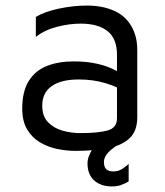

<svg xmlns="http://www.w3.org/2000/svg" viewBox="-20 -528 594 691"><path d="M252 15Q219 15 185.5 8Q152 1 123.5 -16Q95 -33 77.5 -62.5Q60 -92 60 -137Q60 -199 83.5 -236.5Q107 -274 148.5 -290.5Q190 -307 244 -307Q284 -307 314.5 -301.5Q345 -296 368.5 -287Q392 -278 411 -266L425 -200Q402 -216 358.5 -229Q315 -242 263 -242Q200 -242 166 -218Q132 -194 132 -148Q132 -110 152.5 -88.5Q173 -67 204.5 -58Q236 -49 269 -49Q334 -49 367.5 -58.5Q401 -68 401 -102V-331Q401 -389 367 -416Q333 -443 270 -443Q230 -443 185 -431.5Q140 -420 109 -395V-467Q140 -486 192 -497Q244 -508 293 -508Q326 -508 354 -501.5Q382 -495 404 -482.5Q426 -470 441.5 -450.5Q457 -431 465.5 -405.5Q474 -380 474 -348V-106Q474 -53 442.5 -27Q411 -1 360.5 7Q310 15 252 15ZM383 143Q343 143 319 121.5Q295 100 295 60Q295 35 313.5 8Q332 -19 368 -34L446 -30Q406 -11 380 11Q354 33 354 55Q354 73 362.5 81Q371 89 388 89Q407 89 422 78.5Q437 68 443 62V125Q431 132 416.5 137.5Q402 143 383 143Z"/></svg>

Font: Maven Pro VF Beta
Style: Regular
Weight: 400
Designer: Joe Prince
Foundry: Joe Prince
Version: Version 2.002